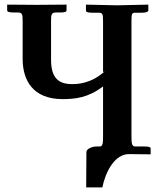

<svg xmlns="http://www.w3.org/2000/svg" viewBox="-20 -667 674 831"><path d="M549 -76V-575C549 -608 551 -612 566 -612H595C612 -612 622 -616 622 -622V-647C586 -646 525 -645 487 -644L352 -647V-621C352 -615 360 -612 379 -612H408C424 -612 426 -605 426 -575V-355L433 -358C374 -305 317 -303 292 -303C234 -303 201 -329 201 -408V-576C201 -603 202 -613 223 -613H240C258 -613 268 -615 268 -622V-647C232 -647 175 -646 139 -646L11 -647V-622C11 -616 20 -613 39 -613H56C76 -613 78 -606 78 -576V-412C78 -320 122 -238 251 -238C305 -238 362 -244 426 -293V-77C426 -49 425 -33 412 -33H396C382 -33 354 -24 354 -9L353 144H423C437 75 477 0 538 0L632 1V-24C632 -30 626 -33 605 -33H566C551 -33 549 -45 549 -76Z"/></svg>

Font: Libertinus Serif Semibold
Style: Regular
Weight: 600
Designer: Philipp H. Poll, Khaled Hosny
Foundry: Caleb Maclennan
Version: Version 7.050;RELEASE